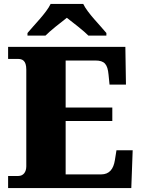

<svg xmlns="http://www.w3.org/2000/svg" viewBox="-20 -951 715 971"><path d="M119 -784V-771H210C231 -793 288 -838 318 -861C348 -838 406 -793 427 -771H518V-784C487 -822 422 -886 401 -931H236C215 -886 150 -822 119 -784ZM21 0H644L651 -191H569L561 -141C554 -97 534 -69 491 -69H312V-339H548V-407H312V-645H462C509 -645 524 -626 529 -573L534 -523H617L614 -714H21V-653H70C92 -653 113 -646 113 -599V-110C113 -82 99 -61 72 -61H21Z"/></svg>

Font: Noto Serif Georgian Black
Style: Regular
Weight: 900
Designer: Monotype Design Team, Akaki Razmadze
Foundry: Google LLC
Version: Version 2.003